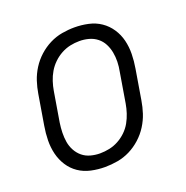

<svg xmlns="http://www.w3.org/2000/svg" viewBox="-102 -623 704 726"><g transform="rotate(-20 250.0 -260.0)"><path d="M201 8Q173 8 145.5 2Q118 -4 96 -19Q74 -34 59.5 -56.5Q45 -79 38.5 -105.5Q32 -132 32.5 -160.5Q33 -189 38 -218L58 -338Q62 -363 70 -387.5Q78 -412 92.5 -435Q107 -458 127.5 -476.5Q148 -495 172 -507Q196 -519 221.5 -523.5Q247 -528 272 -528Q300 -528 327.5 -522Q355 -516 377 -501Q399 -486 414 -463.5Q429 -441 435.5 -414.5Q442 -388 441.5 -359.5Q441 -331 436 -302L416 -182Q412 -157 404 -132.5Q396 -108 381.5 -85Q367 -62 346.5 -43.5Q326 -25 302 -13Q278 -1 252 3.5Q226 8 201 8ZM201 -47Q220 -47 239 -51Q258 -55 275.5 -64.5Q293 -74 307.5 -88Q322 -102 331.5 -119Q341 -136 347 -154.5Q353 -173 356 -191L376 -311Q380 -331 380.5 -350.5Q381 -370 377.5 -388.5Q374 -407 365.5 -423.5Q357 -440 342.5 -451.5Q328 -463 309.5 -468Q291 -473 272 -473Q253 -473 234.5 -469Q216 -465 198.5 -455.5Q181 -446 166.5 -432Q152 -418 142 -401Q132 -384 126 -365.5Q120 -347 117 -329L97 -209Q94 -189 93.5 -169.5Q93 -150 96 -131.5Q99 -113 108 -96.5Q117 -80 131 -68.5Q145 -57 163.5 -52Q182 -47 201 -47Z"/></g></svg>

Font: Iosevka Light Oblique
Style: Regular
Weight: 300
Italic angle: -9°
Monospace: yes
Designer: Belleve Invis
Foundry: Belleve Invis
Version: Version 32.5.0; ttfautohint (v1.8.4)